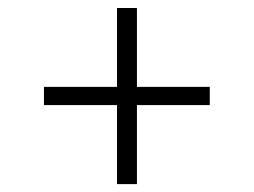

<svg xmlns="http://www.w3.org/2000/svg" viewBox="-20 -572 640 484"><path d="M274.9 -107.9V-307.1H90.8V-353H274.9V-551.8H325.2V-353H508.8V-307.1H325.2V-107.9Z"/></svg>

Font: Office Code Pro D Light
Style: Regular
Weight: 300
Designer: Nathan Rutzky & Paul D. Hunt
Foundry: Adobe Systems Incorporated
Version: Version 1.004;PS 001.004;hotconv 1.0.70;makeotf.lib2.5.58329